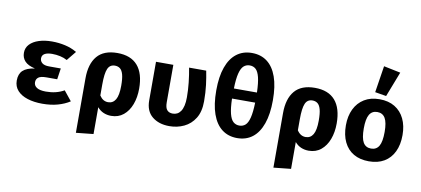

<svg xmlns="http://www.w3.org/2000/svg" viewBox="-89 -1175 3777 1723"><g transform="rotate(10 1800.0 -313.0)"><path d="M419 -222.5H320.5Q270 -222.5 248.8 -206.8Q227.5 -191 227.5 -162Q227.5 -131 255 -113.5Q282.5 -96 337.5 -96Q385 -96 426 -106Q467 -116 503 -136.5L574 -48.5Q527 -18 464.8 -0.5Q402.5 17 324.5 17Q248.5 17 189.5 -1.8Q130.5 -20.5 97 -57.5Q63.5 -94.5 63.5 -149Q63.5 -208.5 97.5 -240.5Q131.5 -272.5 205.5 -283Q141 -297.5 112.2 -328.8Q83.5 -360 83.5 -405Q83.5 -451 114 -483Q144.5 -515 197 -531.8Q249.5 -548.5 315 -548.5Q377.5 -548.5 436 -535.2Q494.5 -522 542.5 -493L473 -407.5Q444.5 -423.5 408.8 -431.2Q373 -439 335.5 -439Q291.5 -439 267.5 -425Q243.5 -411 243.5 -383Q243.5 -357 264 -340.2Q284.5 -323.5 327.5 -323.5H434Z M911 -548.5Q1033.5 -548.5 1095.8 -477Q1158 -405.5 1158 -267Q1158 -187 1133.8 -122.8Q1109.5 -58.5 1063.5 -20.8Q1017.5 17 952 17Q914.5 17 882.2 3.2Q850 -10.5 825.5 -39.5V205L667.5 221.5V-275Q667.5 -406.5 727.5 -477.5Q787.5 -548.5 911 -548.5ZM909 -433Q862.5 -433 844 -390.2Q825.5 -347.5 825.5 -248V-146.5Q841.5 -122 861 -110.5Q880.5 -99 904 -99Q948 -99 971.5 -138.2Q995 -177.5 995 -265Q995 -330 985 -366.5Q975 -403 955.8 -418Q936.5 -433 909 -433Z M1722.5 -531Q1734.5 -471.5 1743 -404Q1751.5 -336.5 1751.5 -256Q1751.5 -161.5 1714 -101.2Q1676.5 -41 1615.2 -12Q1554 17 1482 17Q1386.5 17 1325.8 -32.2Q1265 -81.5 1265 -179.5V-531H1423V-189.5Q1423 -140.5 1441 -119.8Q1459 -99 1493 -99Q1515 -99 1533.2 -108.2Q1551.5 -117.5 1565 -137.2Q1578.5 -157 1586 -188.8Q1593.5 -220.5 1593.5 -265Q1593.5 -330.5 1586 -399.5Q1578.5 -468.5 1566.5 -531Z M2100 -758.5Q2182 -758.5 2239.5 -715Q2297 -671.5 2327.5 -585.8Q2358 -500 2358 -373Q2358 -246 2327.2 -159Q2296.5 -72 2239 -27.5Q2181.5 17 2100 17Q2019 17 1961.2 -27Q1903.5 -71 1872.8 -157.5Q1842 -244 1842 -372Q1842 -498 1872.8 -584Q1903.5 -670 1961.2 -714.2Q2019 -758.5 2100 -758.5ZM2205 -324.5H1994Q1996.5 -236.5 2009.2 -186.8Q2022 -137 2045 -117Q2068 -97 2100 -97Q2132.5 -97 2155 -117Q2177.5 -137 2190 -186.8Q2202.5 -236.5 2205 -324.5ZM2100 -645Q2068 -645 2045.2 -624.8Q2022.5 -604.5 2009.8 -554.8Q1997 -505 1995 -416.5H2205Q2202.5 -505 2190 -554.8Q2177.5 -604.5 2155.2 -624.8Q2133 -645 2100 -645Z M2711 -548.5Q2833.5 -548.5 2895.8 -477Q2958 -405.5 2958 -267Q2958 -187 2933.8 -122.8Q2909.5 -58.5 2863.5 -20.8Q2817.5 17 2752 17Q2714.5 17 2682.2 3.2Q2650 -10.5 2625.5 -39.5V205L2467.5 221.5V-275Q2467.5 -406.5 2527.5 -477.5Q2587.5 -548.5 2711 -548.5ZM2709 -433Q2662.5 -433 2644 -390.2Q2625.5 -347.5 2625.5 -248V-146.5Q2641.5 -122 2661 -110.5Q2680.5 -99 2704 -99Q2748 -99 2771.5 -138.2Q2795 -177.5 2795 -265Q2795 -330 2785 -366.5Q2775 -403 2755.8 -418Q2736.5 -433 2709 -433Z M3300 -548.5Q3382 -548.5 3439.5 -513.5Q3497 -478.5 3527.5 -415.2Q3558 -352 3558 -267Q3558 -178.5 3527.2 -114.8Q3496.5 -51 3439 -17Q3381.5 17 3300 17Q3219 17 3161.2 -16.5Q3103.5 -50 3072.8 -113.5Q3042 -177 3042 -266Q3042 -350.5 3072.8 -414Q3103.5 -477.5 3161.2 -513Q3219 -548.5 3300 -548.5ZM3300 -432Q3251.5 -432 3228.2 -392.2Q3205 -352.5 3205 -266Q3205 -178 3228.2 -138.5Q3251.5 -99 3300 -99Q3348.5 -99 3371.8 -138.5Q3395 -178 3395 -267Q3395 -353 3371.8 -392.5Q3348.5 -432 3300 -432ZM3287.5 -847 3440.5 -815.5 3352 -587 3249.5 -604Z"/></g></svg>

Font: Fira Code Light
Style: Bold
Weight: 700
Monospace: yes
Version: Version 5.002